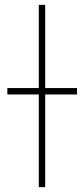

<svg xmlns="http://www.w3.org/2000/svg" viewBox="-20 -770 346 790"><path d="M166 0H139.6V-750H166ZM296.9 -381.3H10.3V-407.7H296.9Z"/></svg>

Font: Roboto Thin
Style: Regular
Weight: 250
Designer: Google
Version: Version 2.134; 2016